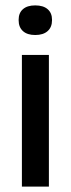

<svg xmlns="http://www.w3.org/2000/svg" viewBox="-20 -529 265 719"><path d="M174.8 -453.1Q174.8 -427.2 158.4 -412.6Q142.1 -397.9 111.8 -397.9Q82 -397.9 65.9 -412.6Q49.8 -427.2 49.8 -453.1V-455.1Q49.8 -480.5 65.9 -494.6Q82 -508.8 111.8 -508.8Q142.1 -508.8 158.4 -494.6Q174.8 -480.5 174.8 -455.1ZM62 169.9V-323.2H163.1V169.9Z"/></svg>

Font: LT Wave
Style: Regular
Weight: 400
Designer: Daniel Lyons
Version: Version 2.5 (Glyphs App)